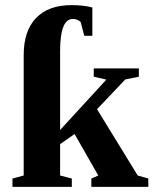

<svg xmlns="http://www.w3.org/2000/svg" viewBox="-20 -724 596 744"><path d="M334 0V-32.2L360.8 -43.9L269 -204.6L212.9 -165.5V-43.9L258.3 -32.2V0H28.3V-32.2L71.8 -43.9V-510.3Q71.8 -604 119.6 -654.1Q167.5 -704.1 256.8 -704.1Q305.7 -704.1 337.9 -694.8V-585.4H306.6L292.5 -638.7Q280.8 -650.4 261.7 -650.4Q212.9 -650.4 212.9 -525.9V-220.2L392.1 -415.5L343.3 -426.8V-459H518.1V-426.8L465.3 -416L356 -300.8L513.7 -43.9L554.7 -32.2V0Z"/></svg>

Font: Tinos
Style: Bold
Weight: 700
Designer: Steve Matteson
Foundry: Monotype Imaging Inc.
Version: Version 1.23